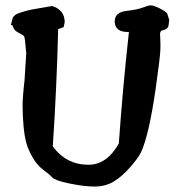

<svg xmlns="http://www.w3.org/2000/svg" viewBox="-20 -682 666 714"><path d="M176.3 -137.7Q226.6 -69.3 309.1 -69.3Q377.4 -69.3 421.9 -148.4Q436.5 -356.9 459.5 -563.5L456.5 -563H455.6Q409.2 -563 406.7 -599.1V-602.5Q406.7 -636.2 449.7 -641.4Q492.7 -646.5 512.2 -654.3Q531.7 -662.1 541.5 -662.1Q551.3 -662.1 572.8 -651.4Q594.2 -640.6 601.6 -632.3L609.4 -607.9L606.4 -584.5Q601.6 -572.8 584.5 -569.3Q575.7 -567.4 575.2 -556.2V-555.7Q575.7 -539.1 576.2 -534.2Q576.7 -524.9 576.7 -512.7Q576.2 -503.9 576.2 -493.2Q575.2 -468.8 559.1 -353.5Q534.2 -180.2 504.4 -115.7Q495.1 -95.7 463.9 -60.1Q432.6 -24.4 401.9 -6.3Q371.1 11.7 332 11.7Q293 11.7 238.8 0.5Q184.6 -10.7 173.8 -22.5Q163.1 -34.2 140.4 -51Q117.7 -67.9 101.6 -95.9Q85.4 -124 78.4 -148.7Q71.3 -173.3 67.6 -212.6Q64 -252 64 -286.6Q64 -321.3 71.3 -383.8L77.6 -483.9Q72.8 -541 70.1 -546.1Q67.4 -551.3 51.8 -558.8Q36.1 -566.4 31.7 -575Q27.3 -583.5 25.4 -588.9H20.5L27.3 -615.7Q34.2 -627.9 50.3 -633.3Q84.5 -645 114.7 -649.4L171.4 -659.2H176.8L178.2 -657.7Q189 -655.8 202.9 -643.6Q216.8 -631.3 219.7 -610.4L220.7 -600.6L216.8 -581.1L196.3 -573.7Q190.9 -354 176.3 -137.7Z"/></svg>

Font: Drukaatie burti
Style: Demi
Weight: 600
Version: Version 0.14